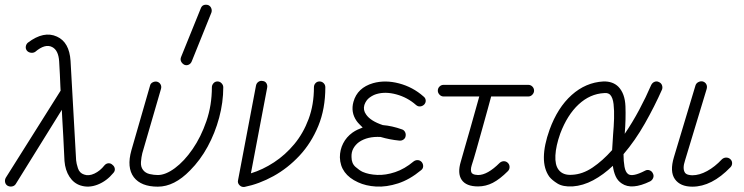

<svg xmlns="http://www.w3.org/2000/svg" viewBox="-40 -756 3070 792"><path d="M-9 10Q-17 5 -19 -4.5Q-21 -14 -16 -23L210 -382Q210 -382 209 -401Q208 -420 207 -448.5Q206 -477 204 -503Q201 -549 175 -562Q146 -577 105 -542Q97 -537 87 -538.5Q77 -540 71 -547Q65 -555 66.5 -564.5Q68 -574 75 -580Q141 -630 195 -605Q246 -582 251 -505L274 -95Q275 -82 281.5 -62Q288 -42 307 -36Q326 -29 349.5 -40Q373 -51 391 -74Q398 -82 407.5 -82.5Q417 -83 424 -76Q432 -70 433.5 -60.5Q435 -51 428 -43Q400 -9 363 5.5Q326 20 292 9Q264 0 246.5 -27Q229 -54 226 -92Q224 -145 221 -193.5Q218 -242 216.5 -272.5Q215 -303 215 -303L25 3Q20 11 10 13Q0 15 -9 10Z M611 14Q542 14 512 -25Q482 -65 502 -136L579 -403Q581 -412 590 -416.5Q599 -421 608 -419Q618 -416 622.5 -407.5Q627 -399 624 -389L547 -124Q543 -108 541.5 -88Q540 -68 550 -55Q560 -42 577.5 -38Q595 -34 611 -34Q643 -34 681.5 -62.5Q720 -91 754.5 -141Q789 -191 811.5 -256.5Q834 -322 834 -396Q834 -405 840.5 -412.5Q847 -420 857 -420Q867 -420 874 -412.5Q881 -405 881 -396Q881 -334 864 -270.5Q847 -207 816.5 -151Q786 -95 744 -53Q679 14 611 14ZM751 -503Q747 -493 738 -489Q729 -485 720 -489Q711 -494 707 -502.5Q703 -511 707 -521L788 -721Q792 -732 800.5 -735Q809 -738 819 -735Q828 -731 831.5 -722Q835 -713 832 -704Z M969 15Q957 17 948 8Q939 -1 942 -13L1016 -403Q1018 -413 1026 -418.5Q1034 -424 1043 -422Q1054 -421 1059 -412.5Q1064 -404 1062 -394L995 -41Q1044 -56 1090.5 -86.5Q1137 -117 1174 -161.5Q1211 -206 1233 -265Q1255 -324 1255 -396Q1255 -406 1261.5 -413Q1268 -420 1278 -420Q1288 -420 1295 -413Q1302 -406 1302 -396Q1302 -307 1273 -236.5Q1244 -166 1195.5 -114Q1147 -62 1088 -29.5Q1029 3 969 15Z M1437 -4Q1364 -37 1362 -107Q1362 -138 1375.5 -164.5Q1389 -191 1414 -209Q1424 -216 1434.5 -221Q1445 -226 1456 -230Q1449 -237 1442.5 -243.5Q1436 -250 1431 -257Q1406 -293 1418 -336Q1434 -394 1499 -413Q1549 -427 1606 -412Q1663 -397 1707 -358Q1715 -352 1716 -342.5Q1717 -333 1710 -325Q1703 -318 1693.5 -317Q1684 -316 1676 -323Q1641 -354 1595.5 -366.5Q1550 -379 1513 -368Q1499 -364 1484.5 -353.5Q1470 -343 1463 -323Q1457 -302 1470 -284Q1488 -257 1539 -240Q1577 -237 1619 -222Q1627 -219 1631 -211Q1635 -203 1633 -194Q1632 -186 1624.5 -180.5Q1617 -175 1607 -176Q1567 -180 1530 -191Q1476 -194 1441 -170Q1426 -159 1417.5 -143.5Q1409 -128 1410 -108Q1410 -82 1426.5 -67.5Q1443 -53 1456 -47Q1481 -36 1516 -34.5Q1551 -33 1590 -46Q1629 -59 1666 -90Q1674 -96 1683.5 -95.5Q1693 -95 1700 -87Q1706 -79 1705.5 -69.5Q1705 -60 1697 -54Q1650 -15 1602 0.5Q1554 16 1511.5 13.5Q1469 11 1437 -4Z M1932 13Q1883 13 1864.5 -14Q1846 -41 1861 -90Q1867 -112 1877.5 -148Q1888 -184 1899.5 -224.5Q1911 -265 1921 -301Q1931 -337 1937 -358H1790Q1780 -358 1773 -365.5Q1766 -373 1766 -382Q1766 -392 1773 -399Q1780 -406 1790 -406H2139Q2149 -406 2156 -399Q2163 -392 2163 -382Q2163 -373 2156 -365.5Q2149 -358 2139 -358H1986Q1982 -343 1972 -306.5Q1962 -270 1949.5 -225.5Q1937 -181 1925.5 -140Q1914 -99 1906 -75Q1899 -53 1906 -42Q1911 -37 1919 -35.5Q1927 -34 1932 -34Q1971 -34 2021 -84Q2029 -91 2038.5 -91Q2048 -91 2055 -84Q2062 -77 2062 -67Q2062 -57 2055 -50Q2022 -17 1993 -2Q1964 13 1932 13Z M2322 13Q2282 15 2259.5 1Q2237 -13 2226 -27Q2203 -59 2203.5 -108Q2204 -157 2227 -221Q2260 -312 2318 -364Q2376 -416 2449 -420Q2488 -421 2511 -398Q2538 -370 2540 -317.5Q2542 -265 2537 -204Q2569 -251 2597 -303.5Q2625 -356 2646 -405Q2651 -415 2660 -418.5Q2669 -422 2677 -418Q2687 -414 2690.5 -405Q2694 -396 2691 -387Q2660 -317 2620 -246.5Q2580 -176 2532 -120Q2532 -91 2536 -68.5Q2540 -46 2551 -38Q2569 -25 2621 -52Q2630 -57 2639.5 -53.5Q2649 -50 2653 -41Q2658 -32 2654.5 -22.5Q2651 -13 2642 -8Q2566 29 2525 1Q2508 -10 2499.5 -29Q2491 -48 2488 -72Q2449 -35 2407 -12.5Q2365 10 2322 13ZM2320 -35Q2363 -37 2404.5 -65Q2446 -93 2485 -137Q2486 -152 2487 -168.5Q2488 -185 2489 -201Q2492 -234 2493 -267Q2494 -300 2491 -326.5Q2488 -353 2477 -365Q2474 -368 2468.5 -370.5Q2463 -373 2452 -372Q2394 -369 2347 -325.5Q2300 -282 2271 -205Q2253 -154 2251 -115Q2249 -76 2264 -56Q2282 -32 2320 -35Z M2816 14Q2766 14 2744 -17Q2722 -48 2740 -108L2829 -404Q2832 -413 2841 -417.5Q2850 -422 2859 -420Q2869 -417 2873.5 -408.5Q2878 -400 2875 -389L2786 -95Q2774 -60 2786 -43Q2791 -37 2800 -35Q2809 -33 2816 -33Q2845 -33 2877 -50.5Q2909 -68 2938 -99Q2946 -106 2955.5 -106Q2965 -106 2972 -100Q2980 -93 2980 -83Q2980 -73 2973 -66Q2896 14 2816 14Z"/></svg>

Font: Zen Kurenaido
Style: ARC
Weight: 400
Designer: Yoshimichi Ohira
Foundry: Positype
Version: Version 1.001